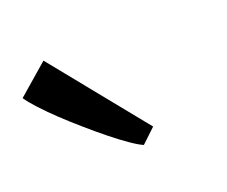

<svg xmlns="http://www.w3.org/2000/svg" viewBox="-53 -954 439 372"><g transform="rotate(-20 166.5 -768.0)"><path d="M189.5 -658.7Q180.2 -662.6 164.3 -673.6Q148.4 -684.6 129.6 -699.7Q110.8 -714.8 90.6 -732.4Q70.3 -750 52.2 -767.1Q34.2 -784.2 20.3 -799.3Q6.3 -814.5 0 -824.2L62.5 -878.4H63L218.8 -686L189.9 -658.7Z"/></g></svg>

Font: MerriweatherLight
Style: Regular
Weight: 300
Designer: Eben Sorkin ( sorkintype@gmail.com )
Foundry: Eben Sorkin
Version: Version 1.055; ttfautohint (v1.4.1)